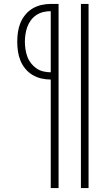

<svg xmlns="http://www.w3.org/2000/svg" viewBox="-20 -755 540 980"><path d="M393 205V-735H432V205ZM239 205V-349Q215 -349 191 -354.5Q167 -360 146 -372.5Q125 -385 109 -404.5Q93 -424 84 -446.5Q75 -469 71.5 -493.5Q68 -518 68 -542Q68 -567 71.5 -591Q75 -615 84 -637.5Q93 -660 109 -679.5Q125 -699 146 -711.5Q167 -724 191 -729.5Q215 -735 239 -735H279V205ZM239 -386V-698Q220 -698 201 -693.5Q182 -689 166 -678.5Q150 -668 138 -652Q126 -636 119.5 -618Q113 -600 110 -580.5Q107 -561 107 -542Q107 -523 110 -503.5Q113 -484 119.5 -466Q126 -448 138 -432.5Q150 -417 166 -406Q182 -395 201 -390.5Q220 -386 239 -386Z"/></svg>

Font: iosevka_custom_sans_ss08 XLt
Style: Regular
Weight: 200
Designer: Belleve Invis
Foundry: Belleve Invis
Version: Version 10.3.0; ttfautohint (v1.8.3)